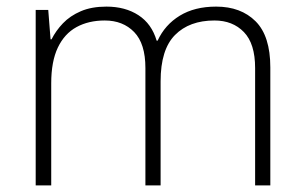

<svg xmlns="http://www.w3.org/2000/svg" viewBox="-20 -561 920 581"><path d="M634 -541Q709 -541 753.5 -496.5Q798 -452 798 -357V0H752V-355Q752 -429 718 -464Q684 -499 629 -499Q553 -499 509.5 -455Q466 -411 466 -315V0H420V-355Q420 -429 386 -464Q352 -499 297 -499Q248 -499 211.5 -479Q175 -459 155 -417Q135 -375 135 -309V0H88V-531H126L133 -442H136Q149 -468 170.5 -490.5Q192 -513 224.5 -527Q257 -541 302 -541Q359 -541 399 -515Q439 -489 454 -438H457Q479 -486 524 -513.5Q569 -541 634 -541Z"/></svg>

Font: Noto Sans Syriac Eastern ExtraLight
Style: Regular
Weight: 250
Designer: Patrick Giasson and the Monotype Design Team
Foundry: Monotype Imaging Inc.
Version: Version 3.001